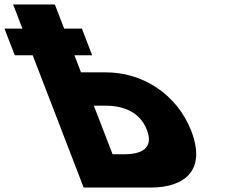

<svg xmlns="http://www.w3.org/2000/svg" viewBox="-250 -845 1026 865"><path d="M172.8 -369 257.2 -150H310.2C384.2 -150 444.5 -175 411.8 -260C379.4 -344 299.8 -369 225.8 -369ZM126.9 0 -102.7 -596H-183.5L-229.8 -716H-148.9L-190.9 -825H-2.9L39.1 -716H119L165.2 -596H85.3L115 -519H228C389 -519 546.6 -424 612.1 -254C678 -83 588.9 0 427.9 0Z"/></svg>

Font: Hussar
Style: BdOpOblFour
Weight: 700
Foundry: Cannot Into Space Fonts
Version: Version 2.00